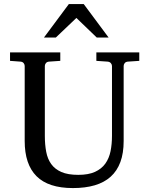

<svg xmlns="http://www.w3.org/2000/svg" viewBox="-20 -936 752 972"><path d="M627 -624Q616.2 -623 611.1 -616.2Q606 -609.4 606 -602.1V-222.2Q606 -160.6 589.4 -115.7Q572.8 -70.8 540.3 -41.5Q507.8 -12.2 459.7 2Q411.6 16.1 349.1 16.1Q225.1 16.1 165 -43.9Q105 -104 105 -222.2V-602.1Q105 -609.4 99.9 -616.2Q94.7 -623 84 -624L30.8 -627.9V-670.9H285.2V-627.9L228 -624Q217.3 -623 212.2 -616.2Q207 -609.4 207 -602.1V-248Q207 -204.1 213.9 -167.7Q220.7 -131.3 239.3 -105.5Q257.8 -79.6 290.8 -65.2Q323.7 -50.8 376 -50.8Q427.7 -50.8 460.9 -65.9Q494.1 -81.1 513.2 -107.7Q532.2 -134.3 539.6 -170.4Q546.9 -206.5 546.9 -248V-602.1Q546.9 -609.4 541.3 -616.2Q535.6 -623 524.9 -624L467.8 -627.9V-670.9H685.1V-627.9ZM469.7 -746.1 366.7 -845.2 262.7 -746.1H202.6L328.6 -915.5H403.8L529.8 -746.1Z"/></svg>

Font: BabelStone Ogham Bound
Style: Italic
Weight: 400
Italic angle: -30°
Designer: Andrew West
Foundry: BabelStone
Version: Version 2.02 March 14, 2022